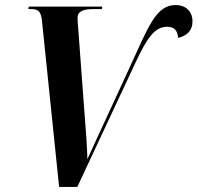

<svg xmlns="http://www.w3.org/2000/svg" viewBox="-20 -740 782 760"><path d="M146 -659 214 0H286L513 -485C563 -593 593 -634 642 -634C670 -634 683 -619 685 -590C718 -598 742 -617 742 -656C742 -689 721 -720 675 -720C597 -720 567 -633 495 -477L400 -271C384 -236 341 -144 326 -110C325 -155 320 -227 315 -285L289 -635C288 -645 287 -659 287 -669C287 -698 314 -704 352 -704H383L385 -714H94L92 -704H104C130 -704 142 -696 146 -659Z"/></svg>

Font: Noto Serif Display Condensed
Style: Bold Italic
Weight: 700
Width: 3
Italic angle: -12°
Designer: Monotype Design Team
Foundry: Monotype Imaging Inc.
Version: Version 2.009